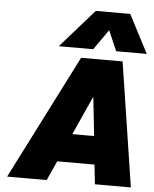

<svg xmlns="http://www.w3.org/2000/svg" viewBox="-60 -950 803 1000"><g transform="rotate(5 342.0 -450.0)"><path d="M400 -900H580L684 -700H524L478 -806L404 -700H224ZM662 0H474L463 -102H268L222 0H15L345 -650H562ZM426 -454 334 -250H448Z"/></g></svg>

Font: Overused Grotesk Black
Style: Italic
Weight: 900
Italic angle: -10°
Version: Version 0.003